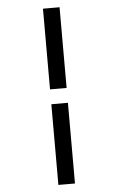

<svg xmlns="http://www.w3.org/2000/svg" viewBox="-65 -879 680 1107"><g transform="rotate(-5 275.0 -325.0)"><path d="M227 -368V-835H323V-368ZM227 185V-282H323V185Z"/></g></svg>

Font: Lode Dark Term
Style: Bold
Weight: 700
Monospace: yes
Designer: Belleve Invis
Foundry: Belleve Invis
Version: Version 29.2.0